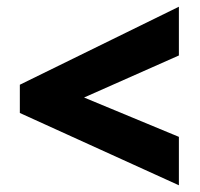

<svg xmlns="http://www.w3.org/2000/svg" viewBox="-20 -647 594 571"><path d="M512 -96 39 -311V-395L512 -627V-482L230 -357L512 -240Z"/></svg>

Font: Noto Sans Ethiopic SemiCondensed Black
Style: Regular
Weight: 900
Width: 4
Designer: Monotype Design Team
Foundry: Monotype Imaging Inc.
Version: Version 2.102; ttfautohint (v1.8.4.7-5d5b)